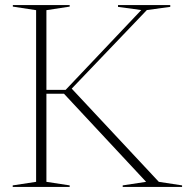

<svg xmlns="http://www.w3.org/2000/svg" viewBox="-20 -735 736 755"><path d="M604.5 -20 696 -6V0H462.5V-6L554.5 -20L231.5 -366.5H162.5V-20L254 -6V0H30V-6L122 -20V-695L30.5 -709V-715H254V-709L162.5 -695V-381.5H238L535.5 -695.5L444 -708V-715H649.5V-708L557.5 -695.5L262 -386.5Z"/></svg>

Font: Newsreader Display ExtraLight
Style: Regular
Weight: 275
Designer: Hugues Gentile
Foundry: Production Type
Version: Version 1.001